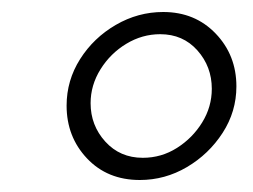

<svg xmlns="http://www.w3.org/2000/svg" viewBox="-20 -690 421 320"><path d="M213 -390Q159 -390 125 -426Q91 -462 91 -514Q91 -556 113.5 -591.5Q136 -627 173 -648.5Q210 -670 252 -670Q305 -670 339.5 -634Q374 -598 374 -546Q374 -504 351 -468.5Q328 -433 291.5 -411.5Q255 -390 213 -390ZM218 -427Q249 -427 275 -443.5Q301 -460 317 -486Q333 -512 333 -542Q333 -579 309 -606Q285 -633 247 -633Q217 -633 190.5 -617Q164 -601 147.5 -574.5Q131 -548 131 -518Q131 -481 155.5 -454Q180 -427 218 -427Z"/></svg>

Font: Brygada 1918
Style: Italic
Weight: 400
Italic angle: -8°
Designer: Mateusz Machalski | Borys Kosmynka | Przemek Hoffer
Foundry: NIEPODLEGLA 2018
Version: Version 3.006